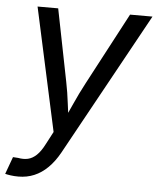

<svg xmlns="http://www.w3.org/2000/svg" viewBox="-63 -581 683 833"><g transform="rotate(5 278.5 -165.0)"><path d="M-9.8 199.7 17.6 124.5 40 126Q63.5 130.4 83 126Q102.5 121.6 120.4 104.7Q138.2 87.9 154.8 55.2L183.6 0.5L66.9 -535.6H156.7L219.2 -221.2Q228.5 -175.3 233.9 -129.4Q239.3 -83.5 245.6 -40H216.8Q237.8 -83.5 258.3 -129.4Q278.8 -175.3 303.2 -221.2L469.7 -535.6H567.4L225.1 86.4Q203.1 126 176 152.8Q148.9 179.7 116.9 193.1Q85 206.5 48.3 206.5Q29.8 206.5 14.4 204.3Q-1 202.1 -9.8 199.7Z"/></g></svg>

Font: Inter 20pt
Style: Italic
Weight: 400
Italic angle: -9.3988°
Version: Version 4.001;git-66647c0bb